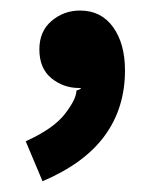

<svg xmlns="http://www.w3.org/2000/svg" viewBox="-20 -148 289 357"><path d="M27.8 114.7Q79.6 91.3 100.8 63.7Q122.1 36.1 122.1 20.5Q136.2 15.6 127 15.6Q97.7 15.6 75.4 -2.7Q53.2 -21 53.2 -56.2Q53.2 -89.8 75.9 -109.1Q98.6 -128.4 128.9 -128.4Q168 -128.4 190.2 -97.7Q212.4 -66.9 212.4 -17.1Q212.4 52.7 174.8 104.2Q137.2 155.8 59.1 189Z"/></svg>

Font: Pyidaungsu
Style: Bold
Weight: 700
Designer: Sun Tun
Foundry: MCF
Version: Version 2.005 July 4, 2018; ttfautohint (v1.8.1)